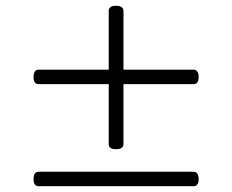

<svg xmlns="http://www.w3.org/2000/svg" viewBox="-20 -742 803 664"><path d="M380 -226Q368 -226 362 -230.5Q356 -235 356 -245V-703Q356 -713 362 -717.5Q368 -722 380 -722Q394 -722 400.5 -717.5Q407 -713 407 -703V-245Q407 -235 400.5 -230.5Q394 -226 380 -226ZM114 -98Q105 -98 100.5 -104Q96 -110 96 -122Q96 -148 114 -148H649Q658 -148 662.5 -141.5Q667 -135 667 -122Q667 -98 649 -98ZM114 -451Q105 -451 100.5 -457Q96 -463 96 -475Q96 -501 114 -501H649Q658 -501 662.5 -494.5Q667 -488 667 -475Q667 -451 649 -451Z"/></svg>

Font: Playwrite US Modern ExtraLight
Style: Regular
Weight: 250
Designer: Veronika Burian, José Scaglione
Foundry: TypeTogether
Version: Version 1.003